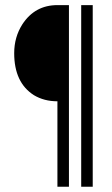

<svg xmlns="http://www.w3.org/2000/svg" viewBox="-20 -708 427 733"><path d="M34.2 -504.9Q34.2 -392.6 109.4 -344.7Q148.4 -321.3 199.2 -321.3V4.9H243.2V-688.5H199.2Q113.3 -688.5 65.4 -615.2Q34.2 -566.4 34.2 -504.9ZM290 4.9H334V-688.5H290Z"/></svg>

Font: Post No Bills Colombo
Style: Medium
Weight: 600
Designer: Kosala Senevirathne, Siva Puranthara, Lasantha Premarathna, Tharique Azeez
Foundry: Mooniak
Version: Version 1.220 ; ttfautohint (v1.5)